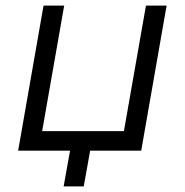

<svg xmlns="http://www.w3.org/2000/svg" viewBox="-20 -540 662 688"><path d="M136 -520 45 0H231L208 128H280L303 0H486L577 -520H503L424 -70H131L210 -520Z"/></svg>

Font: Fixel Display 20240404
Style: Italic
Weight: 400
Italic angle: -10°
Designer: AlfaBravo + MacPaw
Foundry: Kyrylo Tkachov, Marchela Mozhyna, Serhii Makarenko, Maria Weinstein, Zakhar Kryvoshyya
Version: Version 1.211;Glyphs 3.2 (3225)